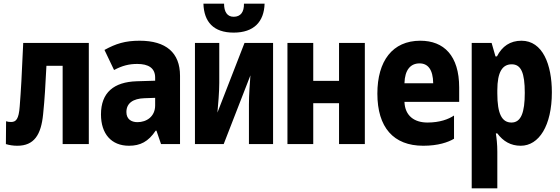

<svg xmlns="http://www.w3.org/2000/svg" viewBox="-20 -782 3040 1042"><path d="M74 9C165 9 203 -50 214 -162C223 -249 226 -313 232 -425H320V0H462V-549H106C98 -366 94 -295 87 -205C82 -135 67 -120 40 -120C29 -120 22 -121 13 -124L12 0C32 6 52 9 74 9Z M680 9C741 9 785 -13 825 -73H829L854 0H957V-371C957 -496 881 -561 738 -561C659 -561 609 -545 547 -511L599 -402C644 -426 681 -435 725 -435C785 -435 822 -413 822 -361V-344L722 -341C598 -337 528 -280 528 -161C528 -56 584 9 680 9ZM726 -119C693 -119 666 -135 666 -174C666 -222 702 -247 764 -249L822 -251V-210C822 -149 775 -119 726 -119Z M1248 -605C1358 -605 1413 -664 1416 -762H1304C1305 -718 1287 -691 1248 -691C1213 -691 1196 -718 1196 -762H1084C1087 -663 1139 -605 1248 -605ZM1038 0H1194L1339 -373C1336 -331 1331 -268 1331 -216V0H1462V-549H1307L1160 -171C1164 -214 1170 -284 1170 -332V-549H1038Z M1540 0H1680V-222H1820V0H1960V-549H1820V-343H1680V-549H1540Z M2277 9C2358 9 2412 -10 2444 -29V-155C2414 -135 2367 -117 2300 -117C2229 -117 2178 -153 2175 -229H2472V-307C2472 -480 2389 -561 2261 -561C2110 -561 2028 -451 2028 -274C2028 -91 2115 9 2277 9ZM2175 -330C2177 -403 2208 -438 2257 -438C2302 -438 2330 -405 2331 -330Z M2540 240H2679V41C2679 1 2675 -33 2671 -58H2679C2711 -15 2752 9 2806 9C2905 9 2975 -100 2975 -281C2975 -432 2925 -561 2810 -561C2749 -561 2705 -531 2677 -476H2669L2648 -549H2540ZM2756 -117C2704 -117 2679 -164 2679 -275V-292C2679 -392 2707 -433 2757 -433C2808 -433 2828 -387 2828 -278C2828 -172 2808 -117 2756 -117Z"/></svg>

Font: Noto Sans Mono ExtraCondensed ExtraBold
Style: Regular
Weight: 800
Width: 2
Designer: Monotype Design Team
Foundry: Monotype Imaging Inc.
Version: Version 2.014